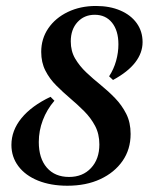

<svg xmlns="http://www.w3.org/2000/svg" viewBox="-20 -602 507 634"><path d="M202.4 11.3Q147.6 11.3 105.6 -5.6Q63.7 -22.6 40.7 -53.2Q17.7 -83.9 17.7 -123.4Q17.7 -171 50.8 -211.7Q83.9 -252.4 146.8 -282.3L159.7 -269.4Q134.7 -240.3 121.4 -205.2Q108.1 -170.2 108.1 -133.1Q108.1 -79 134.7 -48.4Q161.3 -17.7 208.1 -17.7Q253.2 -17.7 280.6 -47.2Q308.1 -76.6 308.1 -125Q308.1 -159.7 294 -186.3Q279.8 -212.9 258.1 -234.7Q236.3 -256.5 212.1 -277Q187.9 -297.6 165.7 -319.8Q143.5 -341.9 129.8 -369Q116.1 -396 116.1 -430.6Q116.1 -474.2 139.5 -508.5Q162.9 -542.7 204 -562.5Q245.2 -582.3 296.8 -582.3Q342.7 -582.3 377.4 -567.3Q412.1 -552.4 431.5 -525.4Q450.8 -498.4 450.8 -462.9Q450.8 -427.4 426.6 -396Q402.4 -364.5 353.2 -337.9L340.3 -350Q355.6 -373.4 363.3 -400.8Q371 -428.2 371 -455.6Q371 -500.8 350 -527Q329 -553.2 292.7 -553.2Q258.1 -553.2 235.9 -529Q213.7 -504.8 213.7 -465.3Q213.7 -433.1 228.2 -408.5Q242.7 -383.9 264.9 -362.9Q287.1 -341.9 312.5 -321.4Q337.9 -300.8 360.1 -277.8Q382.3 -254.8 396.8 -226.2Q411.3 -197.6 411.3 -159.7Q411.3 -108.9 384.7 -70.6Q358.1 -32.3 311.3 -10.5Q264.5 11.3 202.4 11.3Z"/></svg>

Font: Playfair 5pt SemiExpanded Light
Style: Bold Italic
Weight: 700
Italic angle: -15.6°
Version: Version 2.001;gftools[0.9.30]